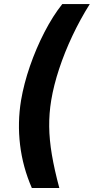

<svg xmlns="http://www.w3.org/2000/svg" viewBox="-20 -791 463 948"><path d="M84 -295.9Q97.7 -377 127.9 -464.6Q158.2 -552.2 199.7 -632.6Q241.2 -712.9 287.6 -771H423.3Q376 -695.8 337.4 -614Q298.8 -532.2 272 -450.9Q245.1 -369.6 232.9 -295.9Q222.2 -231.4 222.9 -166.3Q223.6 -101.1 236.1 -27.3Q248.5 46.4 272.9 137.2H137.2Q92.3 34.2 79.1 -75.9Q65.9 -186 84 -295.9Z"/></svg>

Font: Inter 16pt
Style: Bold Italic
Weight: 700
Italic angle: -9.3988°
Version: Version 4.001;git-66647c0bb